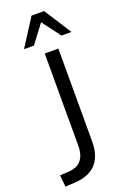

<svg xmlns="http://www.w3.org/2000/svg" viewBox="-175 -974 674 1034"><g transform="rotate(-20 162.5 -457.0)"><path d="M10 7 3 -60 63 -64Q91 -67 110 -80Q129 -93 139.5 -117Q150 -141 150 -176V-705H228V-171Q228 -118 210.5 -80.5Q193 -43 158.5 -22Q124 -1 74 3ZM53 -765 153 -921H225L325 -765H268L189 -870L110 -765Z"/></g></svg>

Font: Nunito Sans 10pt Condensed
Style: Regular
Weight: 400
Width: 3
Designer: Vernon Adams
Foundry: Vernon Adams
Version: Version 3.101;gftools[0.9.27]